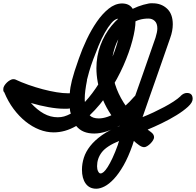

<svg xmlns="http://www.w3.org/2000/svg" viewBox="-45 -762 1193 1169"><path d="M46 -279Q84 -261 128 -245.5Q172 -230 215.5 -218.5Q259 -207 299 -200.5Q339 -194 369 -194H380Q381 -212 384 -230.5Q387 -249 393 -273Q399 -297 409 -328.5Q419 -360 435 -405Q455 -463 483 -522Q511 -581 544.5 -629.5Q578 -678 616.5 -709Q655 -740 697 -741Q740 -741 760 -713Q780 -685 780 -634Q780 -587 761 -515Q742 -443 706.5 -362.5Q671 -282 619 -202.5Q567 -123 501 -60Q519 -41 556 -41Q581 -41 609 -50.5Q637 -60 664.5 -77.5Q692 -95 718.5 -118.5Q745 -142 769 -170Q780 -183 790 -188Q800 -193 811 -195Q849 -195 849 -161Q849 -147 835 -127Q803 -87 764.5 -54Q726 -21 685.5 2Q645 25 604.5 38Q564 51 529 51Q493 51 466 40Q439 29 419 5Q384 25 350 34.5Q316 44 282 44Q238 44 194.5 27Q151 10 111 -22Q71 -54 37.5 -99Q4 -144 -19 -200Q-24 -205 -24.5 -209Q-25 -213 -25 -220Q-25 -230 -18.5 -240.5Q-12 -251 -2.5 -260Q7 -269 17.5 -274.5Q28 -280 35 -280Q36 -280 40 -279.5Q44 -279 46 -279ZM427 -148Q418 -125 406 -115Q394 -105 380 -102Q378 -110 378 -118.5Q378 -127 378 -137V-147Q378 -149 378.5 -151.5Q379 -154 379 -157ZM386 -70Q381 -85 380 -102Q372 -100 363.5 -100Q355 -100 347 -100H343Q304 -100 250.5 -109.5Q197 -119 143 -135Q181 -93 221.5 -70.5Q262 -48 307 -48Q327 -48 345 -53Q363 -58 386 -70ZM440 -110Q448 -118 456 -125.5Q464 -133 472 -141Q473 -130 475.5 -119.5Q478 -109 481 -99ZM471 -164Q471 -158 471 -152Q471 -146 472 -141Q519 -192 558.5 -256Q598 -320 626.5 -384.5Q655 -449 671 -507Q687 -565 687 -603Q687 -646 672 -648Q653 -645 633 -621.5Q613 -598 593 -562.5Q573 -527 555.5 -484.5Q538 -442 523 -401.5Q508 -361 498 -326.5Q488 -292 484 -274H485Q471 -204 471 -164ZM882 49Q893 60 893 74Q893 82 886.5 92.5Q880 103 871 112Q862 121 851.5 127.5Q841 134 833 134Q819 134 802 122Q785 110 770 96Q768 102 766 108Q764 114 762 121Q736 195 707 245.5Q678 296 648.5 327.5Q619 359 591.5 373Q564 387 541 387Q499 387 476.5 355.5Q454 324 454 271Q454 235 465.5 198.5Q477 162 504 127.5Q531 93 574.5 62Q618 31 683 5Q606 -85 574 -174.5Q542 -264 542 -347Q542 -420 566.5 -486Q591 -552 633.5 -604.5Q676 -657 734.5 -692.5Q793 -728 862 -741Q867 -742 872 -742Q877 -742 885 -742Q937 -742 972 -709.5Q1007 -677 1007 -614Q1007 -574 991 -530Q969 -467 948.5 -408Q928 -349 907.5 -290.5Q887 -232 866 -172.5Q845 -113 823 -49Q856 -62 890 -78Q924 -94 955 -110.5Q986 -127 1012 -144Q1038 -161 1055 -177H1054Q1073 -196 1093 -196Q1128 -196 1128 -160Q1128 -138 1099.5 -112Q1071 -86 1029.5 -60.5Q988 -35 940.5 -12Q893 11 854 27Q859 31 863 34.5Q867 38 872 42Q861 32 860.5 30.5Q860 29 863.5 32.5Q867 36 872.5 41Q878 46 880 47ZM643 -304Q661 -191 745 -85Q785 -198 824 -309Q863 -420 902 -533Q907 -549 910 -563.5Q913 -578 913 -589Q913 -619 897.5 -634Q882 -649 859 -649Q800 -649 757.5 -619Q715 -589 688 -545.5Q661 -502 648.5 -454.5Q636 -407 636 -372Q636 -335 642 -305ZM680 96Q603 128 574.5 165.5Q546 203 546 250Q546 269 552.5 281.5Q559 294 567 294Q576 294 586.5 285Q597 276 610.5 255Q624 234 640 200Q656 166 674 116L673 117Z"/></svg>

Font: Discipuli Britannica Bold
Style: Regular
Weight: 700
Designer: Peter Wiegel
Foundry: Peter Wiegel
Version: Version 0.001 2009